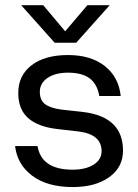

<svg xmlns="http://www.w3.org/2000/svg" viewBox="-20 -728 544 757"><path d="M280.5 -559.5H195.5L63.5 -707.5H150.5L237 -604.5L324.5 -707.5H412.5ZM291 -209.5 208 -219Q131 -227.5 91.5 -262Q52 -296.5 52 -361.5Q52 -430.5 104.5 -470.8Q157 -511 248 -511Q338 -511 393 -467.8Q448 -424.5 456 -349.5H371.5Q363.5 -396.5 333.5 -419Q303.5 -441.5 248 -441.5Q198 -441.5 167.5 -420.8Q137 -400 137 -366Q137 -332.5 158.2 -317Q179.5 -301.5 222 -296L307 -286.5Q465 -268 465 -134Q465 -68.5 410.5 -29.5Q356 9.5 267 9.5Q167 9.5 107.5 -34.8Q48 -79 39.5 -152H128Q143.5 -59 266.5 -59Q317.5 -59 349 -78.8Q380.5 -98.5 380.5 -132Q380.5 -198 291 -209.5Z"/></svg>

Font: Overused Grotesk
Style: Regular
Weight: 450
Version: Version 0.004